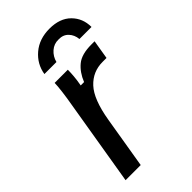

<svg xmlns="http://www.w3.org/2000/svg" viewBox="-211 -742 807 807"><g transform="rotate(-45 192.0 -338.5)"><path d="M30 0 93.3 -380Q100 -417.5 104.2 -451.2Q108.3 -485 108.3 -500H186.7Q186.7 -484.2 185 -462.9Q183.3 -441.7 178.3 -415H198.3Q215 -456.7 244.2 -480.8Q273.3 -505 331.7 -505H350.8L336.7 -420H313.3Q255 -420 215.4 -377.5Q175.8 -335 158.3 -230L120 0ZM104.2 -556.7Q112.5 -608.3 152.9 -642.5Q193.3 -676.7 254.2 -676.7Q315.8 -676.7 350 -642.5Q384.2 -608.3 384.2 -556.7H312.5Q310 -583.3 293.3 -600.8Q276.7 -618.3 249.2 -617.5Q222.5 -618.3 202.5 -600.8Q182.5 -583.3 175.8 -556.7Z"/></g></svg>

Font: Familjen Grotesk GF
Style: Italic
Weight: 400
Designer: Anders Wikstroem, Jonas Baeckman, Matilda Gysing, Kristian Moeller
Foundry: Familjen STHML AB
Version: Version 2.000; Beta; Release 4; Build 6